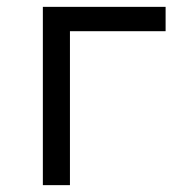

<svg xmlns="http://www.w3.org/2000/svg" viewBox="-20 -540 565 560"><path d="M105 0V-520H463V-449H184V0Z"/></svg>

Font: Iosevka Pride
Style: Regular
Weight: 400
Monospace: yes
Designer: Belleve Invis
Foundry: Belleve Invis
Version: Version 30.3.1; ttfautohint (v1.8.4)